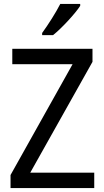

<svg xmlns="http://www.w3.org/2000/svg" viewBox="-20 -964 535 984"><path d="M391 -934V-944H289C266 -899 228 -839 196 -795V-784H252C297 -820 366 -895 391 -934ZM463 0V-79H135L454 -647V-714H43V-635H352L34 -67V0Z"/></svg>

Font: Noto Sans Ethiopic SemiCondensed
Style: Regular
Weight: 400
Width: 4
Designer: Monotype Design Team
Foundry: Monotype Imaging Inc.
Version: Version 2.102